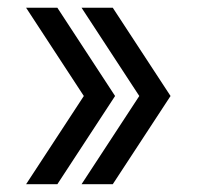

<svg xmlns="http://www.w3.org/2000/svg" viewBox="-20 -515 540 492"><path d="M127 -495.1 274.9 -269 127 -43H46.9L194.8 -269L46.9 -495.1ZM269 -495.1 417 -269 269 -43H189L336.9 -269L189 -495.1Z"/></svg>

Font: BIZ UDGothic
Style: Bold
Weight: 700
Monospace: yes
Designer: TypeBank Co., Ltd.
Foundry: Morisawa Inc.
Version: Version 1.05